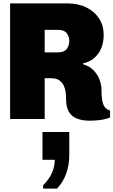

<svg xmlns="http://www.w3.org/2000/svg" viewBox="-20 -706 673 1139"><path d="M513 10Q468 10 436.5 -2.5Q405 -15 388.5 -43Q372 -71 372 -119Q372 -134 370 -155Q368 -176 359.5 -195.5Q351 -215 333 -228.5Q315 -242 283 -242H245V0H40V-686H377Q443 -686 492 -662Q541 -638 568 -596Q595 -554 595 -499Q595 -432 562 -387Q529 -342 472 -330V-325Q511 -314 535 -289Q559 -264 570.5 -233.5Q582 -203 582 -173Q582 -112 593.5 -85Q605 -58 633 -50V-9Q606 2 574 6Q542 10 513 10ZM245 -395H321Q361 -395 376 -415.5Q391 -436 391 -464Q391 -489 376 -509Q361 -529 323 -529H245ZM236 413V393Q271 358 288 320Q305 282 305 242H232V77H391V216Q391 272 373 323Q355 374 318 413Z"/></svg>

Font: Chivo Mono Black
Style: Regular
Weight: 900
Designer: Hector Gatti
Foundry: Omnibus-Type
Version: Version 1.008